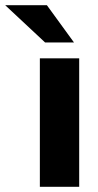

<svg xmlns="http://www.w3.org/2000/svg" viewBox="-100 -717 378 737"><path d="M53 -493H204V0H53ZM-80 -697H80L184 -554H73Z"/></svg>

Font: Hanken Grotesk Black
Style: Regular
Weight: 900
Designer: Alfredo Marco Pradil
Foundry: Hanken Design Co.
Version: Version 3.014